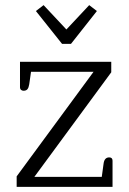

<svg xmlns="http://www.w3.org/2000/svg" viewBox="-20 -729 504 749"><path d="M120 -686 150 -709 239 -614 328 -709 358 -686 257 -558H222ZM45 -41 345 -449H101L94 -400Q92 -387 87 -381Q82 -375 72 -375Q66 -375 62 -378.5Q58 -382 58 -388V-488H414V-447L114 -39H377L384 -90Q387 -115 406 -115Q419 -115 419 -102V0H45Z"/></svg>

Font: Maitree Light
Style: Regular
Weight: 300
Designer: CadsonDemak Team
Foundry: CadsonDemak
Version: Version 1.001